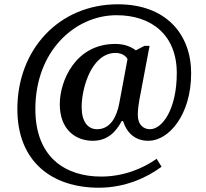

<svg xmlns="http://www.w3.org/2000/svg" viewBox="-20 -734 961 896"><path d="M441 142C565 142 667 94 734 44L711 7C652 49 561 90 452 90C286 90 145 1 145 -225C145 -496 330 -663 524 -663C688 -663 805 -570 805 -393C805 -225 738 -131 680 -131C651 -131 623 -150 623 -199C623 -223 629 -262 630 -266L678 -520H654L614 -499C593 -515 562 -529 518 -529C331 -529 259 -355 259 -248C259 -131 331 -77 413 -77C481 -77 520 -117 548 -169H554C574 -109 614 -77 673 -77C767 -77 872 -197 872 -392C872 -573 756 -714 530 -714C256 -714 61 -504 61 -225C61 22 224 142 441 142ZM433 -131C390 -131 361 -166 361 -235C361 -319 405 -487 520 -487C543 -487 567 -476 575 -458L537 -254C526 -194 498 -131 433 -131Z"/></svg>

Font: Noto Serif Medium
Style: Regular
Weight: 500
Designer: Monotype Design Team
Foundry: Monotype Imaging Inc.
Version: Version 2.013